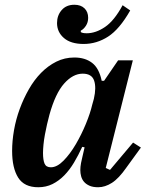

<svg xmlns="http://www.w3.org/2000/svg" viewBox="-20 -776 619 808"><path d="M141 12Q82 12 56.5 -28.5Q31 -69 31 -141Q31 -183 39 -228.5Q47 -274 63 -317.5Q79 -361 101.5 -400.5Q124 -440 153 -469.5Q182 -499 217 -516.5Q252 -534 293 -534Q338 -534 367.5 -511.5Q397 -489 408 -436H418L477 -522H539L425 -69L443 -61L540 -176L573 -155L512 -71Q480 -25 451 -6.5Q422 12 393 12Q371 12 356.5 5.5Q342 -1 333.5 -11Q325 -21 321.5 -34Q318 -47 318 -60Q318 -74 321 -90Q324 -106 327 -117L336 -156L326 -158Q310 -123 291.5 -92Q273 -61 250.5 -38Q228 -15 201 -1.5Q174 12 141 12ZM194 -72Q220 -72 247.5 -100Q275 -128 299 -169Q323 -210 341.5 -255Q360 -300 368 -335L375 -360Q386 -408 376 -437Q366 -466 328 -466Q287 -466 250 -424.5Q213 -383 188 -293Q183 -275 178 -253Q173 -231 169 -209.5Q165 -188 163 -167.5Q161 -147 161 -132Q161 -103 167.5 -87.5Q174 -72 194 -72ZM332 -591Q278 -591 249 -616Q220 -641 220 -679Q220 -711 239.5 -733.5Q259 -756 293 -756Q320 -756 335.5 -741Q351 -726 351 -701Q351 -682 341.5 -667.5Q332 -653 320 -647V-641Q327 -636 345 -636Q383 -636 422 -662.5Q461 -689 496 -754L528 -732Q483 -653 435 -622Q387 -591 332 -591Z"/></svg>

Font: IBM Plex Serif SmBld
Style: Italic
Weight: 600
Italic angle: -14°
Designer: Mike Abbink, Paul van der Laan, Pieter van Rosmalen
Foundry: Bold Monday
Version: Version 3.001